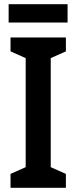

<svg xmlns="http://www.w3.org/2000/svg" viewBox="-20 -892 363 912"><path d="M301 -872H21V-785H301ZM293 0V-66L221 -98V-616L293 -648V-714H30V-648L102 -616V-98L30 -66V0Z"/></svg>

Font: Noto Sans Tamil Condensed SemiBold
Style: Regular
Weight: 600
Width: 3
Designer: Jelle Bosma - Monotype Design Team
Foundry: Monotype Imaging Inc.
Version: Version 2.004